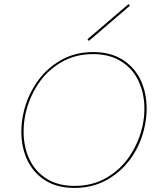

<svg xmlns="http://www.w3.org/2000/svg" viewBox="-20 -919 772 944"><path d="M410 -726 612 -899 619 -891 417 -718ZM85 -271Q85 -314 94 -357Q111 -439 157 -508.5Q203 -578 275 -620.5Q347 -663 438 -663Q524 -663 583.5 -625Q643 -587 672 -524Q701 -461 701 -385Q701 -342 692 -300Q675 -216 628 -147Q581 -78 509 -36.5Q437 5 346 5Q261 5 202.5 -32Q144 -69 114.5 -131.5Q85 -194 85 -271ZM681 -301Q690 -343 690 -384Q690 -458 662 -519Q634 -580 577 -616.5Q520 -653 437 -653Q349 -653 279.5 -612Q210 -571 166 -503.5Q122 -436 105 -357Q96 -315 96 -273Q96 -199 123.5 -138.5Q151 -78 207.5 -41.5Q264 -5 347 -5Q436 -5 505.5 -46Q575 -87 619.5 -154.5Q664 -222 681 -301Z"/></svg>

Font: Ysabeau Infant Hairline
Style: Italic
Weight: 100
Italic angle: -12°
Designer: Christian Thalmann (Catharsis Fonts)
Version: Version 0.003